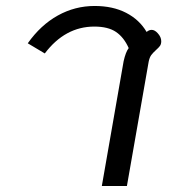

<svg xmlns="http://www.w3.org/2000/svg" viewBox="-20 -623 571 643"><path d="M394 -418Q401 -449 411 -462Q395 -498 368.5 -516Q342 -534 296 -534Q198 -534 130 -444L73 -478Q116 -539 173.5 -571Q231 -603 297 -603Q358 -603 402.5 -580Q447 -557 471 -516Q479 -523 488 -523Q498 -523 508 -512Q520 -499 520 -485Q520 -475 515.5 -469Q511 -463 503 -456Q492 -446 486.5 -438.5Q481 -431 478 -417L405 0H321Z"/></svg>

Font: Niramit
Style: Italic
Weight: 400
Italic angle: -10°
Version: Version 1.000; ttfautohint (v1.6)